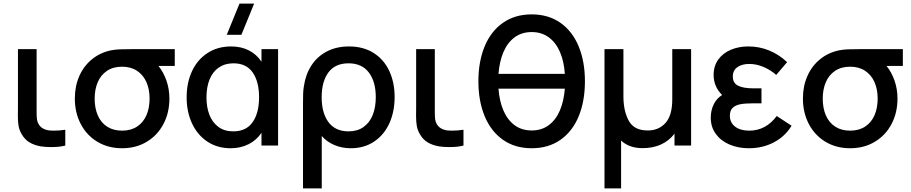

<svg xmlns="http://www.w3.org/2000/svg" viewBox="-20 -815 5102 1075"><path d="M101.5 -63.5Q88.5 -85.5 84.2 -108.8Q80 -132 80 -166.5L80.5 -212.5V-540H185V-217.5V-184.5Q185 -161 187 -146.5Q189 -132 196 -120.5Q213 -90 257 -84.5Q273 -83.5 282 -83.5Q312 -83.5 345.5 -88.5V0Q314.5 8.5 266 8.5Q233.5 8.5 208.5 4.5Q173.5 -1.5 146.8 -16.8Q120 -32 101.5 -63.5Z M867 -446Q895.5 -411 912 -363.5Q928.5 -316 928.5 -263Q928.5 -184 895.2 -120.8Q862 -57.5 801.8 -21.2Q741.5 15 663.5 15Q585.5 15 525.2 -21.2Q465 -57.5 432 -121Q399 -184.5 399 -263Q399 -331.5 423.5 -388Q448 -444.5 493.8 -482.2Q539.5 -520 600.5 -533Q622.5 -537.5 650.8 -538.8Q679 -540 730 -540H958.5V-446ZM817.5 -263Q817.5 -315 799.8 -355.2Q782 -395.5 747.2 -418.5Q712.5 -441.5 663.5 -441.5Q613 -441.5 578.5 -418Q544 -394.5 527 -354.2Q510 -314 510 -263Q510 -209 527.8 -168.5Q545.5 -128 580 -105.8Q614.5 -83.5 663.5 -83.5Q713 -83.5 747.8 -106.5Q782.5 -129.5 800 -170Q817.5 -210.5 817.5 -263Z M1403 -795 1331.5 -620H1249.5L1321 -795ZM1537 -540V0H1444V-71.5Q1417 -30.5 1372.2 -7.8Q1327.5 15 1271.5 15Q1197 15 1141 -22.2Q1085 -59.5 1055 -124.2Q1025 -189 1025 -270Q1025 -352 1055.2 -416.8Q1085.5 -481.5 1142 -518.2Q1198.5 -555 1274.5 -555Q1330 -555 1373.5 -532.8Q1417 -510.5 1444 -469.5V-540ZM1430.5 -270.5Q1430.5 -358 1394.8 -409.2Q1359 -460.5 1287.5 -460.5Q1239.5 -460.5 1205.2 -437Q1171 -413.5 1153.5 -370.5Q1136 -327.5 1136 -269.5Q1136 -215 1152.5 -172.2Q1169 -129.5 1202.8 -104.5Q1236.5 -79.5 1286 -79.5Q1358.5 -79.5 1394.5 -131Q1430.5 -182.5 1430.5 -270.5Z M1676.5 -233.5Q1676.5 -269 1677.2 -290.8Q1678 -312.5 1681.5 -332.5Q1691 -398.5 1723.8 -448.8Q1756.5 -499 1810.2 -527Q1864 -555 1934 -555Q2014 -555 2071.8 -518.5Q2129.5 -482 2159.5 -417.8Q2189.5 -353.5 2189.5 -271.5Q2189.5 -189.5 2159.8 -124.2Q2130 -59 2074.2 -22Q2018.5 15 1944.5 15Q1893.5 15 1851 -3.5Q1808.5 -22 1781.5 -53.5V240H1676.5ZM2084 -271Q2084 -358 2045 -409.2Q2006 -460.5 1931.5 -460.5Q1856.5 -460.5 1818.8 -409.5Q1781 -358.5 1781 -270.5Q1781 -182.5 1819.2 -131Q1857.5 -79.5 1931.5 -79.5Q1981 -79.5 2015.2 -103.8Q2049.5 -128 2066.8 -171.2Q2084 -214.5 2084 -271Z M2331 -63.5Q2318 -85.5 2313.8 -108.8Q2309.5 -132 2309.5 -166.5L2310 -212.5V-540H2414.5V-217.5V-184.5Q2414.5 -161 2416.5 -146.5Q2418.5 -132 2425.5 -120.5Q2442.5 -90 2486.5 -84.5Q2502.5 -83.5 2511.5 -83.5Q2541.5 -83.5 2575 -88.5V0Q2544 8.5 2495.5 8.5Q2463 8.5 2438 4.5Q2403 -1.5 2376.2 -16.8Q2349.5 -32 2331 -63.5Z M3255 -360Q3255 -248.5 3220 -163.8Q3185 -79 3117.8 -32Q3050.5 15 2957 15Q2863 15 2795.8 -32.5Q2728.5 -80 2693.5 -164.8Q2658.5 -249.5 2658.5 -360Q2658.5 -470.5 2693.5 -555.2Q2728.5 -640 2795.8 -687.2Q2863 -734.5 2957 -734.5Q3050.5 -734.5 3117.8 -687.2Q3185 -640 3220 -555.2Q3255 -470.5 3255 -360ZM2771 -401.5H3142.5Q3138 -470.5 3115.5 -523.2Q3093 -576 3052.8 -605.8Q3012.5 -635.5 2957 -635.5Q2901 -635.5 2861 -605.8Q2821 -576 2798.8 -523.5Q2776.5 -471 2771 -401.5ZM3142.5 -318.5H2771Q2776 -249.5 2798.5 -196.8Q2821 -144 2861 -114.2Q2901 -84.5 2957 -84.5Q3012.5 -84.5 3052.5 -114.2Q3092.5 -144 3114.8 -196.5Q3137 -249 3142.5 -318.5Z M3364.5 -540H3470.5V-274.5Q3470.5 -195 3500 -139.8Q3529.5 -84.5 3606.5 -84.5Q3668 -84.5 3706 -126.5Q3744 -168.5 3744 -259V-540H3849.5V0H3756.5V-66.5Q3726.5 -27 3681.2 -6.2Q3636 14.5 3578 14.5Q3502.5 14.5 3457.5 -28V240H3364.5Z M4412 -111Q4376 -51.5 4313.2 -18.2Q4250.5 15 4172.5 15Q4113.5 15 4065 -5.5Q4016.5 -26 3988 -64.8Q3959.5 -103.5 3959.5 -156.5Q3959.5 -196.5 3975.8 -230.2Q3992 -264 4023 -283Q3975.5 -330.5 3975.5 -395.5Q3975.5 -445.5 4001.8 -481.8Q4028 -518 4072.2 -536.5Q4116.5 -555 4169.5 -555Q4232 -555 4287.5 -532Q4343 -509 4387 -467L4326 -395.5Q4295 -423 4255.2 -440Q4215.5 -457 4175 -457Q4135 -457 4109 -439.2Q4083 -421.5 4083 -386.5Q4083 -350 4112.5 -335.2Q4142 -320.5 4196 -320.5H4243.5V-236.5H4195.5Q4153 -236.5 4125.8 -231.5Q4098.5 -226.5 4082.5 -211.5Q4066.5 -196.5 4066.5 -167.5Q4066.5 -128.5 4095.8 -106Q4125 -83.5 4175 -83.5Q4268 -83.5 4329 -165.5Z M4943.5 -446Q4972 -411 4988.5 -363.5Q5005 -316 5005 -263Q5005 -184 4971.8 -120.8Q4938.5 -57.5 4878.2 -21.2Q4818 15 4740 15Q4662 15 4601.8 -21.2Q4541.5 -57.5 4508.5 -121Q4475.5 -184.5 4475.5 -263Q4475.5 -331.5 4500 -388Q4524.5 -444.5 4570.2 -482.2Q4616 -520 4677 -533Q4699 -537.5 4727.2 -538.8Q4755.5 -540 4806.5 -540H5035V-446ZM4894 -263Q4894 -315 4876.2 -355.2Q4858.5 -395.5 4823.8 -418.5Q4789 -441.5 4740 -441.5Q4689.5 -441.5 4655 -418Q4620.5 -394.5 4603.5 -354.2Q4586.5 -314 4586.5 -263Q4586.5 -209 4604.2 -168.5Q4622 -128 4656.5 -105.8Q4691 -83.5 4740 -83.5Q4789.5 -83.5 4824.2 -106.5Q4859 -129.5 4876.5 -170Q4894 -210.5 4894 -263Z"/></svg>

Font: Manrope KiralyPet SmBd KiralyPet
Style: Regular
Weight: 600
Designer: Mikhail Sharanda
Foundry: Mikhail Sharanda
Version: Version 4.502